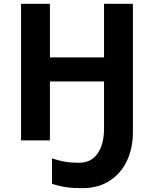

<svg xmlns="http://www.w3.org/2000/svg" viewBox="-20 -734 805 1004"><path d="M675 -44Q675 42 643 108.5Q611 175 551.5 212.5Q492 250 410 250Q361 250 324 244.5Q287 239 252 227V94Q283 105 315.5 111Q348 117 393 117Q457 117 490.5 68.5Q524 20 524 -61V-308H241V0H90V-714H241V-434H524V-714H675Z"/></svg>

Font: RS Noto Sans
Style: Bold
Weight: 700
Designer: Monotype Design Team
Foundry: Monotype Imaging Inc.
Version: Version 3.10